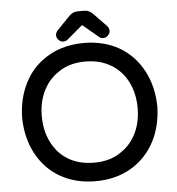

<svg xmlns="http://www.w3.org/2000/svg" viewBox="-58 -918 910 988"><g transform="rotate(-5 396.5 -423.5)"><path d="M613.8 -206.1Q644 -265.1 644 -340.3Q644 -415.5 614.3 -475.1Q584 -535.2 527.6 -568.6Q471.2 -602.1 396.5 -602.1Q318.8 -602.1 264.6 -567.9Q239.7 -552.2 221.2 -533.7Q196.3 -508.8 179.2 -475.6Q148.9 -416.5 148.9 -341.3Q148.9 -251 191.4 -184.1Q219.7 -139.2 265.1 -112.3Q320.8 -79.6 397.5 -79.6Q474.1 -79.6 528.3 -113.8Q553.2 -129.4 571.8 -147.9Q596.7 -172.9 613.8 -206.1ZM179.2 -628.9Q269.5 -697.8 397 -697.8Q500.5 -697.8 580.1 -651.9Q657.2 -606.4 700.7 -524.9Q743.7 -443.8 745.6 -340.8Q743.7 -237.8 701.2 -157.7Q657.2 -75.2 578.4 -29.5Q499.5 16.1 396 16.1Q292.5 16.1 212.9 -29.8Q135.7 -75.2 92.5 -156Q49.3 -236.8 47.4 -340.8Q49.3 -444.8 91.8 -524.9Q124.5 -587.4 179.2 -628.9ZM267.6 -772.9Q335.4 -843.3 337.9 -845.7Q340.3 -848.1 345.5 -851.8Q350.6 -855.5 356 -857.9Q366.2 -862.8 377.9 -862.8H415Q439 -862.8 459 -841.8L525.9 -772.9Q534.7 -761.7 534.7 -748.8Q534.7 -735.8 523.9 -725.1Q513.2 -714.4 499.8 -714.4Q486.3 -714.4 477.1 -722.7L400.4 -787.1Q399.9 -788.1 399.2 -788.8Q398.4 -789.6 397.2 -789.6Q396 -789.6 395.5 -789.6Q394 -789.1 392.1 -787.1L315.9 -722.7Q306.6 -714.4 293.2 -714.4Q279.8 -714.4 269 -725.1Q258.3 -735.8 258.3 -748.8Q258.3 -761.7 267.6 -772.9Z"/></g></svg>

Font: YuPearl-Medium
Style: Medium
Weight: 500
Designer: Max Yao
Foundry: Max-Everyday
Version: Version 1.011; ttfautohint (v1.8.3)